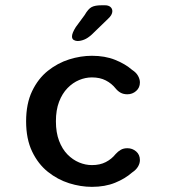

<svg xmlns="http://www.w3.org/2000/svg" viewBox="-20 -699 659 728"><path d="M328.5 9.5Q286 9.5 242.2 -4.2Q198.5 -18 161.5 -47.5Q124.5 -77 101.8 -124.5Q79 -172 79 -239Q79 -306 101.8 -353.5Q124.5 -401 161.5 -430.5Q198.5 -460 242.2 -473.8Q286 -487.5 328.5 -487.5Q378 -487.5 416.2 -472.2Q454.5 -457 481 -434Q496.5 -424 503.5 -411.2Q510.5 -398.5 510.5 -386.5Q510.5 -366.5 496.2 -354Q482 -341.5 463 -341.5Q448.5 -341.5 437.8 -347.2Q427 -353 418.5 -363.5Q403.5 -382.5 381.2 -394Q359 -405.5 328.5 -405.5Q304 -405.5 280 -395.5Q256 -385.5 236 -365Q216 -344.5 204 -313.2Q192 -282 192 -239Q192 -196.5 204 -165Q216 -133.5 236 -113.2Q256 -93 280 -83Q304 -73 328.5 -73Q359 -73 381.2 -84.5Q403.5 -96 418.5 -115Q427.5 -125 438 -131Q448.5 -137 463 -137Q482 -137 496.2 -124.8Q510.5 -112.5 510.5 -92Q510.5 -79.5 503.2 -67.2Q496 -55 481 -45Q454.5 -21.5 416.2 -6Q378 9.5 328.5 9.5ZM274 -543.5Q267 -543.5 260 -547.2Q253 -551 253 -561Q253 -573.5 267.5 -596.5L301 -642Q314.5 -665.5 327.5 -672.2Q340.5 -679 365 -679H378Q391 -679 398.5 -672.8Q406 -666.5 406 -656.5Q406 -642.5 389.5 -627.5L328 -568Q312.5 -554 299.2 -548.8Q286 -543.5 274 -543.5Z"/></svg>

Font: Sono ExtraLight Monospace Medium
Style: Regular
Weight: 500
Version: Version 2.112